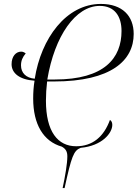

<svg xmlns="http://www.w3.org/2000/svg" viewBox="-20 -748 701 978"><path d="M299 210H309C344 49 355 19 391 5C500 -5 552 -70 552 -112C552 -125 547 -133 540 -137C509 -52 452 -3 368 -3C274 -3 214 -78 214 -235C214 -267 216 -300 220 -333H255C548 -333 661 -441 661 -575C661 -667 603 -728 494 -728C317 -728 189 -552 157 -347C112 -351 87 -377 87 -415C87 -439 95 -457 111 -476C104 -481 97 -485 88 -485C61 -485 39 -461 39 -421C39 -375 80 -342 156 -337C151 -307 149 -277 149 -246C149 -116 200 -28 295 -1C316 11 323 25 323 49C323 84 312 150 299 210ZM488 -718C564 -718 599 -665 599 -590C599 -453 513 -343 259 -343H221C258 -565 365 -718 488 -718Z"/></svg>

Font: Noto Serif Display Condensed Light
Style: Italic
Weight: 300
Width: 3
Italic angle: -12°
Designer: Monotype Design Team
Foundry: Monotype Imaging Inc.
Version: Version 2.009